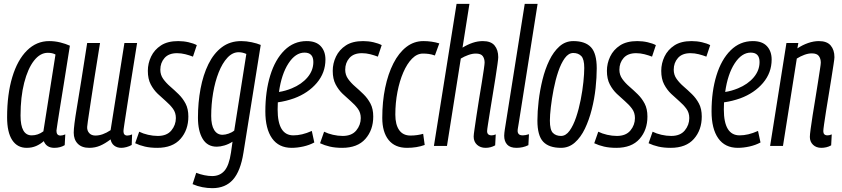

<svg xmlns="http://www.w3.org/2000/svg" viewBox="-20 -760 4384 1000"><path d="M263 10Q222 10 208 -25Q190 -9 168 0.5Q146 10 119 10Q70 10 43.5 -30.5Q17 -71 17 -149Q17 -269 44 -358.5Q71 -448 120.5 -497Q170 -546 236 -546Q266 -546 294 -539Q322 -532 344 -522Q325 -403 312.5 -324Q300 -245 292 -197Q284 -149 280.5 -124Q277 -99 275.5 -90Q274 -81 274 -79Q274 -54 295 -54Q306 -54 320 -60L317 -4Q294 10 263 10ZM206 -76 269 -476Q253 -485 229 -485Q189 -485 157 -444Q125 -403 106 -329Q87 -255 87 -158Q87 -55 145 -55Q178 -55 206 -76Z M445 10Q406 10 385 -11.5Q364 -33 364 -69Q364 -86 368 -118Q372 -150 381 -203.5Q390 -257 403 -338.5Q416 -420 434 -536H501Q484 -432 473 -361Q462 -290 455 -244.5Q448 -199 444 -171.5Q440 -144 437.5 -128Q435 -112 434 -99Q433 -80 444.5 -67Q456 -54 477 -54Q514 -54 556 -82L628 -536H694Q673 -407 660 -323Q647 -239 639.5 -190.5Q632 -142 628.5 -119Q625 -96 624 -88Q623 -80 623 -77Q623 -54 643 -54Q654 -54 668 -60L666 -5Q654 2 639 6Q624 10 612 10Q590 10 575 -1.5Q560 -13 556 -34Q527 -12 501 -1Q475 10 445 10Z M684 -14 705 -74Q725 -64 751 -58Q777 -52 802 -52Q849 -52 872.5 -80.5Q896 -109 896 -145Q896 -173 881 -193.5Q866 -214 844.5 -232.5Q823 -251 801.5 -271.5Q780 -292 765 -320.5Q750 -349 750 -391Q750 -430 767 -465.5Q784 -501 818.5 -523.5Q853 -546 908 -546Q936 -546 962 -540Q988 -534 1005 -525L985 -465Q967 -472 945.5 -477.5Q924 -483 902 -483Q859 -483 837 -458Q815 -433 815 -397Q815 -370 830 -349Q845 -328 866.5 -309.5Q888 -291 910 -269.5Q932 -248 946.5 -220.5Q961 -193 961 -153Q961 -83 920 -36.5Q879 10 799 10Q763 10 735 3.5Q707 -3 684 -14Z M983 199 1002 140Q1022 148 1044 152.5Q1066 157 1085 157Q1125 157 1149 129.5Q1173 102 1183 35L1191 -22Q1171 -9 1149 -2.5Q1127 4 1109 4Q1060 4 1035.5 -37Q1011 -78 1011 -147Q1011 -226 1024.5 -298Q1038 -370 1065.5 -426Q1093 -482 1135.5 -514Q1178 -546 1236 -546Q1263 -546 1291 -540Q1319 -534 1338 -526L1248 35Q1233 131 1193.5 175.5Q1154 220 1086 220Q1061 220 1034.5 215Q1008 210 983 199ZM1263 -479Q1254 -483 1244 -485.5Q1234 -488 1223 -488Q1191 -488 1164.5 -459.5Q1138 -431 1119 -383Q1100 -335 1090 -276Q1080 -217 1080 -156Q1080 -108 1095.5 -83Q1111 -58 1139 -58Q1153 -58 1170.5 -64Q1188 -70 1200 -80Z M1617 -18Q1591 -4 1559.5 3Q1528 10 1499 10Q1432 10 1397 -39.5Q1362 -89 1362 -180Q1362 -284 1387.5 -367Q1413 -450 1461.5 -498Q1510 -546 1577 -546Q1626 -546 1650.5 -519.5Q1675 -493 1675 -450Q1675 -381 1630 -328Q1585 -275 1512 -248Q1470 -233 1427 -227Q1426 -209 1426 -190Q1426 -55 1508 -55Q1530 -55 1553.5 -60.5Q1577 -66 1604 -78ZM1566 -486Q1519 -486 1482.5 -430Q1446 -374 1433 -281Q1466 -286 1500 -300Q1551 -321 1581.5 -357Q1612 -393 1612 -437Q1612 -486 1566 -486Z M1647 -14 1668 -74Q1688 -64 1714 -58Q1740 -52 1765 -52Q1812 -52 1835.5 -80.5Q1859 -109 1859 -145Q1859 -173 1844 -193.5Q1829 -214 1807.5 -232.5Q1786 -251 1764.5 -271.5Q1743 -292 1728 -320.5Q1713 -349 1713 -391Q1713 -430 1730 -465.5Q1747 -501 1781.5 -523.5Q1816 -546 1871 -546Q1899 -546 1925 -540Q1951 -534 1968 -525L1948 -465Q1930 -472 1908.5 -477.5Q1887 -483 1865 -483Q1822 -483 1800 -458Q1778 -433 1778 -397Q1778 -370 1793 -349Q1808 -328 1829.5 -309.5Q1851 -291 1873 -269.5Q1895 -248 1909.5 -220.5Q1924 -193 1924 -153Q1924 -83 1883 -36.5Q1842 10 1762 10Q1726 10 1698 3.5Q1670 -3 1647 -14Z M2100 10Q2037 10 2004 -31Q1971 -72 1971 -146Q1971 -230 1986 -302.5Q2001 -375 2029 -430Q2057 -485 2096.5 -515.5Q2136 -546 2185 -546Q2229 -546 2268 -534L2245 -471Q2228 -477 2213.5 -479Q2199 -481 2183 -481Q2152 -481 2126 -454.5Q2100 -428 2080.5 -383Q2061 -338 2050 -281Q2039 -224 2039 -163Q2039 -111 2059 -82.5Q2079 -54 2118 -54Q2136 -54 2153 -56.5Q2170 -59 2184 -63L2192 -5Q2151 10 2100 10Z M2517 -77Q2517 -55 2541 -55Q2550 -55 2562 -60L2559 -3Q2536 10 2509 10Q2482 10 2464.5 -6Q2447 -22 2447 -49Q2447 -58 2451.5 -88Q2456 -118 2462 -159.5Q2468 -201 2475.5 -246Q2483 -291 2489.5 -331Q2496 -371 2500 -399Q2504 -427 2504 -434Q2504 -454 2494.5 -467.5Q2485 -481 2458 -481Q2440 -481 2419 -473.5Q2398 -466 2380 -455L2308 0H2240L2358 -740H2425L2389 -512Q2415 -528 2441.5 -537Q2468 -546 2495 -546Q2537 -546 2556 -523Q2575 -500 2575 -462Q2575 -454 2571 -425Q2567 -396 2560.5 -354.5Q2554 -313 2546.5 -268Q2539 -223 2532.5 -182Q2526 -141 2521.5 -112.5Q2517 -84 2517 -77Z M2713 -740H2780L2682 -120Q2680 -106 2678 -96Q2676 -86 2676 -78Q2676 -68 2682 -61.5Q2688 -55 2703 -55Q2716 -55 2735 -61L2732 -4Q2704 10 2670 10Q2637 10 2621.5 -7Q2606 -24 2606 -53Q2606 -60 2607 -68.5Q2608 -77 2609 -84Z M2902 10Q2839 10 2809 -22Q2779 -54 2779 -132Q2779 -179 2785.5 -234.5Q2792 -290 2805.5 -345Q2819 -400 2841 -445.5Q2863 -491 2894 -518.5Q2925 -546 2966 -546Q3028 -546 3058 -514Q3088 -482 3088 -404Q3088 -357 3082 -301Q3076 -245 3062 -190Q3048 -135 3026.5 -90Q3005 -45 2974 -17.5Q2943 10 2902 10ZM2902 -52Q2927 -52 2946.5 -79Q2966 -106 2980.5 -149Q2995 -192 3004.5 -240.5Q3014 -289 3018.5 -333Q3023 -377 3023 -406Q3023 -452 3007.5 -468Q2992 -484 2966 -484Q2941 -484 2921.5 -457Q2902 -430 2887.5 -387Q2873 -344 2863.5 -295Q2854 -246 2849 -202.5Q2844 -159 2844 -132Q2844 -84 2859.5 -68Q2875 -52 2902 -52Z M3075 -14 3096 -74Q3116 -64 3142 -58Q3168 -52 3193 -52Q3240 -52 3263.5 -80.5Q3287 -109 3287 -145Q3287 -173 3272 -193.5Q3257 -214 3235.5 -232.5Q3214 -251 3192.5 -271.5Q3171 -292 3156 -320.5Q3141 -349 3141 -391Q3141 -430 3158 -465.5Q3175 -501 3209.5 -523.5Q3244 -546 3299 -546Q3327 -546 3353 -540Q3379 -534 3396 -525L3376 -465Q3358 -472 3336.5 -477.5Q3315 -483 3293 -483Q3250 -483 3228 -458Q3206 -433 3206 -397Q3206 -370 3221 -349Q3236 -328 3257.5 -309.5Q3279 -291 3301 -269.5Q3323 -248 3337.5 -220.5Q3352 -193 3352 -153Q3352 -83 3311 -36.5Q3270 10 3190 10Q3154 10 3126 3.5Q3098 -3 3075 -14Z M3358 -14 3379 -74Q3399 -64 3425 -58Q3451 -52 3476 -52Q3523 -52 3546.5 -80.5Q3570 -109 3570 -145Q3570 -173 3555 -193.5Q3540 -214 3518.5 -232.5Q3497 -251 3475.5 -271.5Q3454 -292 3439 -320.5Q3424 -349 3424 -391Q3424 -430 3441 -465.5Q3458 -501 3492.5 -523.5Q3527 -546 3582 -546Q3610 -546 3636 -540Q3662 -534 3679 -525L3659 -465Q3641 -472 3619.5 -477.5Q3598 -483 3576 -483Q3533 -483 3511 -458Q3489 -433 3489 -397Q3489 -370 3504 -349Q3519 -328 3540.5 -309.5Q3562 -291 3584 -269.5Q3606 -248 3620.5 -220.5Q3635 -193 3635 -153Q3635 -83 3594 -36.5Q3553 10 3473 10Q3437 10 3409 3.5Q3381 -3 3358 -14Z M3941 -18Q3915 -4 3883.5 3Q3852 10 3823 10Q3756 10 3721 -39.5Q3686 -89 3686 -180Q3686 -284 3711.5 -367Q3737 -450 3785.5 -498Q3834 -546 3901 -546Q3950 -546 3974.5 -519.5Q3999 -493 3999 -450Q3999 -381 3954 -328Q3909 -275 3836 -248Q3794 -233 3751 -227Q3750 -209 3750 -190Q3750 -55 3832 -55Q3854 -55 3877.5 -60.5Q3901 -66 3928 -78ZM3890 -486Q3843 -486 3806.5 -430Q3770 -374 3757 -281Q3790 -286 3824 -300Q3875 -321 3905.5 -357Q3936 -393 3936 -437Q3936 -486 3890 -486Z M4076 -536H4138L4133 -508Q4160 -526 4189 -536Q4218 -546 4245 -546Q4287 -546 4306.5 -523Q4326 -500 4326 -462Q4326 -454 4321.5 -425Q4317 -396 4310.5 -354.5Q4304 -313 4296.5 -268Q4289 -223 4282.5 -182Q4276 -141 4272 -112.5Q4268 -84 4268 -77Q4268 -55 4290 -55Q4294 -55 4299.5 -56Q4305 -57 4312 -60L4309 -3Q4297 4 4283.5 7Q4270 10 4258 10Q4231 10 4214.5 -6Q4198 -22 4198 -47Q4198 -58 4202 -88Q4206 -118 4212.5 -159.5Q4219 -201 4226.5 -245.5Q4234 -290 4240 -330Q4246 -370 4250.5 -398Q4255 -426 4255 -434Q4255 -454 4245 -468Q4235 -482 4208 -482Q4190 -482 4169.5 -474.5Q4149 -467 4130 -455L4058 0H3991Z"/></svg>

Font: Georama Condensed
Style: Italic
Weight: 400
Width: 3
Italic angle: -9°
Designer: Jean-Baptiste Levee
Foundry: Production Type
Version: Version 1.000